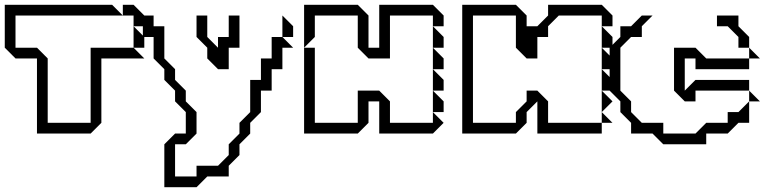

<svg xmlns="http://www.w3.org/2000/svg" viewBox="-20 -560 3206 805"><path d="M495 -495V-540H540L585 -495V-450H540V-495ZM540 -360V-450L585 -405V-360ZM135 0V-315H45L0 -360V-540H450L495 -495H45V-360H135L180 -315V-45H360V-360H540L585 -315H405V-45L360 0Z M1164 -405V-495L1209 -450V-405ZM669 45 714 0H759V-90L714 -135V-180L669 -225V-270L624 -315V-405H579V-495H624V-450H669V-315L714 -270V-225L759 -180V-135L804 -90V0L759 45H714V180H804V135H894L939 90V45L984 0V-45L1029 -90V-225H1074V-315H1119V-405H1164L1209 -360H1164V-270H1119V-180H1074V-90L1029 -45V0L984 45V90L939 135V180H849L804 225H669ZM849 -315V-360L804 -405V-495H849V-405L894 -360V-405H939V-495H984V-360H939V-270H894Z M1795 -360V-450L1840 -405V-360ZM1255 -360V-540H1480L1525 -495V-360H1570V-540H1795L1840 -495V-450H1795V-495H1615V-315H1525L1480 -360V-495H1300V-405ZM1795 -270V-360L1840 -315V-270ZM1795 -180V-270L1840 -225V-180ZM1795 -90V-180L1840 -135V-90ZM1255 0V-360H1300V-45H1480V-180H1570L1615 -135V-45H1795V-90L1840 -45L1795 0H1570V-135H1525V-45L1480 0Z M2503 -360V-450L2548 -405V-360ZM2503 -270V-360L2548 -315V-270ZM2503 -180V-270L2548 -225V-180ZM2503 -90V-180L2548 -135ZM2503 -45V-90L2548 -45ZM1918 0V-540H2143L2188 -495V-450H2233L2278 -495V-540H2503L2548 -495V-450H2503V-495H2323L2278 -450V-405H2233V-315H2188L2143 -360V-495H1963V-45H2143V-90L2188 -135V-180H2233L2278 -135V-45H2503V0H2233V-135L2188 -90V-45L2143 0Z M2986 -450V-495H3076V-450L3121 -405V-360H3076V-405L3031 -450ZM3121 -315V-360L3166 -315ZM2806 -180V-360H2896L2941 -315H3121V-270H2896V-315H2851V-180L2896 -225H3121V-180H2896V-135H2851ZM2626 0V-45L2581 -90V-135L2536 -180V-360L2581 -405V-450H2626L2671 -495H2716L2671 -450V-405H2626L2581 -360V-180L2626 -135V-90L2671 -45H2761V0H2896L2941 -45H3031V-90H3076L3121 -135V-45H3076L3031 0H2941V45H2761L2716 0ZM3121 -135V-180L3166 -135Z"/></svg>

Font: Rubik Iso
Style: Regular
Weight: 400
Designer: Hubert and Fischer, NaN
Foundry: Hubert and Fischer, NaN
Version: Version 2.200